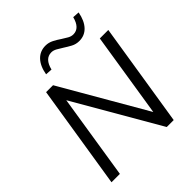

<svg xmlns="http://www.w3.org/2000/svg" viewBox="-246 -1077 1231 1231"><g transform="rotate(-45 369.5 -461.0)"><path d="M49 0 161 -705H224L557 -129L648 -705H725L613 0H550L216 -577L125 0ZM288 -783 242 -786Q253 -850 286 -884.5Q319 -919 369 -919Q397 -919 422.5 -906Q448 -893 471 -877Q491 -864 509.5 -853.5Q528 -843 547 -843Q604 -843 624 -922L670 -919Q658 -855 625.5 -820.5Q593 -786 544 -786Q514 -786 489 -799.5Q464 -813 441 -828Q421 -841 402 -851.5Q383 -862 365 -862Q307 -862 288 -783Z"/></g></svg>

Font: Nunito Sans
Style: Italic
Weight: 400
Italic angle: -9°
Designer: Vernon Adams
Foundry: Vernon Adams
Version: Version 3.006; ttfautohint (v1.8.3)